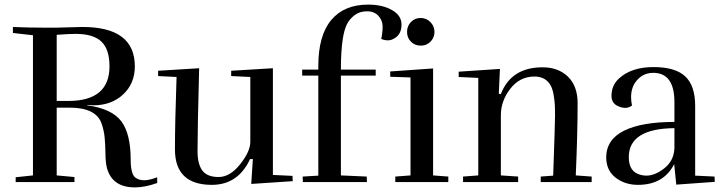

<svg xmlns="http://www.w3.org/2000/svg" viewBox="-20 -790 3123 833"><path d="M226 -352H276Q455 -352 455 -502Q455 -576 420 -609.5Q385 -643 308 -643Q278 -643 226 -639ZM224 -670 338 -673Q565 -673 565 -502Q565 -428 514.5 -380.5Q464 -333 384 -333Q377 -333 359 -335V-333Q466 -318 506.5 -263.5Q547 -209 547 -97Q547 -27 573 -16Q585 -8 606.5 -8Q628 -8 662 -21V4Q609 23 565 23Q467 23 444 -61Q438 -83 437.5 -123Q437 -163 434 -194Q431 -225 420 -256Q395 -323 282 -323H226V-29L303 -22V0H48V-21L123 -29V-637L36 -647V-673Q100 -670 173 -670Z M899 12Q739 12 739 -142Q739 -255 746 -456L666 -460V-483L844 -494Q837 -230 837 -135Q837 -78 858 -50Q879 -22 928.5 -22Q978 -22 1022 -77.5Q1066 -133 1066 -175V-456L983 -460V-483L1164 -494V-31L1249 -27L1250 -4L1070 8L1077 -100H1065Q1013 12 899 12Z M1361 -462H1291V-488H1361V-503Q1361 -636 1417 -703Q1473 -770 1577 -770Q1639 -770 1680.5 -746.5Q1722 -723 1722 -683.5Q1722 -644 1695 -626Q1679 -615 1663.5 -615Q1648 -615 1634 -621Q1640 -649 1640 -675Q1640 -701 1622 -721Q1604 -741 1572 -741Q1540 -741 1517.5 -723.5Q1495 -706 1484 -682.5Q1473 -659 1467 -620Q1459 -568 1459 -488H1610V-462H1459V-29L1571 -24L1572 0H1294L1293 -24L1361 -28Z M1865 -651.5Q1865 -627 1848 -609.5Q1831 -592 1805.5 -592Q1780 -592 1763 -609Q1746 -626 1746 -651.5Q1746 -677 1763 -694.5Q1780 -712 1805 -712Q1830 -712 1847.5 -694Q1865 -676 1865 -651.5ZM1695 0V-24L1761 -29V-454L1673 -457V-480L1859 -493V-29L1925 -24V0Z M2153 -382Q2198 -498 2334 -498Q2402 -498 2444 -457.5Q2486 -417 2486 -342Q2486 -213 2478 -29L2547 -24V0H2326V-24L2380 -28Q2388 -254 2388 -287Q2388 -320 2387 -337.5Q2386 -355 2381.5 -380.5Q2377 -406 2368 -421Q2346 -458 2299 -458Q2235 -458 2194 -405Q2153 -352 2153 -290V-29L2228 -24V0H1989V-24L2055 -29V-452L1970 -456V-479L2149 -491L2144 -383Z M2708 -108Q2708 -43 2761 -31Q2773 -28 2784 -28Q2822 -28 2863 -60.5Q2904 -93 2906 -148V-234Q2708 -232 2708 -108ZM2748 12Q2691 12 2650.5 -19.5Q2610 -51 2610 -108Q2611 -185 2687.5 -223Q2764 -261 2906 -261V-347Q2906 -474 2814 -474Q2767 -474 2738 -435Q2718 -408 2718 -368Q2718 -351 2722 -332Q2708 -322 2693.5 -322Q2679 -322 2665 -328Q2633 -340 2633 -374Q2633 -420 2666 -450Q2720 -499 2815 -499Q2910 -499 2953 -458.5Q2996 -418 2996 -331V-28L3080 -24L3081 -1L2914 11L2905 -78Q2859 12 2748 12Z"/></svg>

Font: Rufina
Style: Regular
Weight: 400
Designer: Martin Sommaruga
Foundry: Martin Sommaruga
Version: Version 1.001